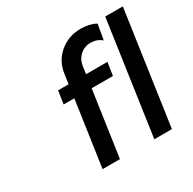

<svg xmlns="http://www.w3.org/2000/svg" viewBox="-164 -921 1095 1089"><g transform="rotate(-30 383.5 -376.0)"><path d="M198.2 -428.2 210.9 -513.2H279.8L289.1 -578.1Q300.3 -655.3 358.6 -703.9Q417 -752.4 498 -752Q558.1 -750.5 594.2 -729L577.1 -628.9Q546.9 -654.8 505.9 -654.8Q465.8 -655.8 436.3 -629.4Q406.7 -603 400.9 -561L394 -513.2H534.2L521 -428.2H381.8L319.8 0H206.1L268.1 -428.2ZM544.9 0 651.9 -742.2H767.1L660.2 0Z"/></g></svg>

Font: Trueno
Style: Italic
Weight: 400
Designer: Julieta Ulanovsky
Foundry: Julieta Ulanovsky
Version: Version 3.001b | FøM Fix